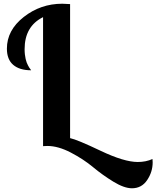

<svg xmlns="http://www.w3.org/2000/svg" viewBox="-20 -760 839 1030"><path d="M17 -499Q17 -598 107.5 -669Q198 -740 314 -740Q330 -740 356 -738V-19Q394 -11 520 49Q646 109 719 109Q763 109 798 93Q799 99 799 111Q799 162 769.5 206Q740 250 688 250Q646 250 588 214.5Q530 179 479 136.5Q428 94 360 58.5Q292 23 234 23Q219 23 211 24V-668Q112 -619 112 -496Q112 -481 113.5 -468Q115 -455 117.5 -444Q120 -433 123 -425Q126 -417 130 -409.5Q134 -402 136.5 -398Q139 -394 143 -389Q147 -384 147 -383Q85 -383 51 -412Q17 -441 17 -499Z"/></svg>

Font: Lobster Two
Style: Bold
Weight: 700
Designer: Pablo Impallari
Foundry: Pablo Impallari. www.impallari.com
Version: Version 1.006